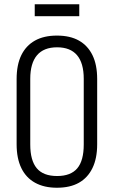

<svg xmlns="http://www.w3.org/2000/svg" viewBox="-20 -874 535 901"><path d="M247 7Q187 7 144.5 -16.5Q102 -40 80 -85.5Q58 -131 58 -197V-503Q58 -570 80 -615Q102 -660 144 -683.5Q186 -707 247 -707Q309 -707 350.5 -683.5Q392 -660 414 -615Q436 -570 436 -503V-197Q436 -131 414 -85.5Q392 -40 350.5 -16.5Q309 7 247 7ZM248 -48Q312 -48 342.5 -84Q373 -120 373 -196V-504Q373 -578 341.5 -615Q310 -652 248 -652Q185 -652 153.5 -614.5Q122 -577 122 -504V-196Q122 -121 152.5 -84.5Q183 -48 248 -48ZM352 -854V-798H143V-854Z"/></svg>

Font: Pathway Extreme Condensed ExtraLight
Style: Regular
Weight: 250
Width: 3
Version: Version 1.001;gftools[0.9.26]